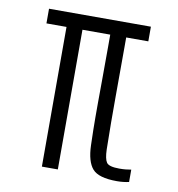

<svg xmlns="http://www.w3.org/2000/svg" viewBox="-72 -665 680 735"><g transform="rotate(10 268.5 -297.5)"><path d="M138 0V-543H60V-600H456V-543H370V-504Q370 -401 369.5 -308.5Q369 -216 371 -108Q372 -71 381.5 -57.5Q391 -44 431 -44Q445 -44 455 -45Q465 -46 477 -48V0Q455 5 430 5Q359 5 335 -22.5Q311 -50 309 -113Q308 -148 307.5 -172.5Q307 -197 307 -220.5Q307 -244 307 -277Q307 -310 307.5 -362.5Q308 -415 308 -497V-543H200V0Z"/></g></svg>

Font: Big Shoulders Text Light
Style: Regular
Weight: 300
Designer: Patric King
Foundry: XO Type Co
Version: Version 1.000; ttfautohint (v1.8.2)